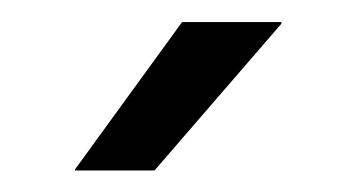

<svg xmlns="http://www.w3.org/2000/svg" viewBox="-20 -703 324 174"><path d="M145 -683H235V-681.5L120 -548.5H48V-549.5Z"/></svg>

Font: Anek Tamil Medium
Style: Regular
Weight: 400
Version: Version 1.003